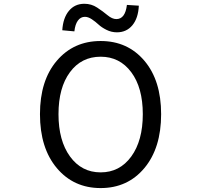

<svg xmlns="http://www.w3.org/2000/svg" viewBox="-20 -959 1040 992"><path d="M186.5 -369.1Q186.5 -543 273.4 -645Q360.4 -747.1 500 -747.1Q639.6 -747.1 726.1 -645Q812.5 -543 812.5 -369.1Q812.5 -194.3 726.1 -90.8Q639.6 12.7 500 12.7Q360.4 12.7 273.4 -90.8Q186.5 -194.3 186.5 -369.1ZM500 -666Q400.4 -666 341.3 -585.9Q282.2 -505.9 282.2 -369.1Q282.2 -232.4 341.8 -150.4Q401.4 -68.4 500 -68.4Q598.6 -68.4 658.2 -150.4Q717.8 -232.4 717.8 -369.1Q717.8 -505.9 658.2 -585.9Q598.6 -666 500 -666ZM584 -792Q555.7 -792 530.3 -804.7Q504.9 -817.4 489.3 -832Q473.6 -846.7 454.6 -859.4Q435.5 -872.1 418.9 -872.1Q396.5 -872.1 382.3 -852.5Q368.2 -833 364.3 -796.9L301.8 -802.7Q305.7 -866.2 335.9 -902.8Q366.2 -939.5 416 -939.5Q452.1 -939.5 481.9 -919.9Q511.7 -900.4 535.6 -880.4Q559.6 -860.4 581.1 -860.4Q627 -860.4 635.7 -933.6L697.3 -929.7Q694.3 -865.2 664.1 -828.6Q633.8 -792 584 -792Z"/></svg>

Font: Gen Shin Gothic Monospace Regular
Style: Regular
Weight: 400
Designer: [Source Han Sans]
Ryoko NISHIZUKA  (kana & ideographs); Paul D. Hunt (Latin, Greek & Cyrillic); Wenlong ZHANG  (bopomofo
Version: Version 1.002.20150607